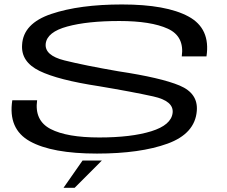

<svg xmlns="http://www.w3.org/2000/svg" viewBox="-20 -702 1043 882"><path d="M271.7 160.8 359.2 35.5H447.9L322.8 160.8ZM425.5 3.5Q218.5 3.5 117.2 -53Q16 -109.5 36.5 -241.5H150.5Q137.5 -148.5 212.2 -109.5Q287 -70.5 436 -70.5Q583 -70.5 674.8 -99Q766.5 -127.5 773 -183.5Q779 -238 684.2 -259Q589.5 -280 434.5 -306Q247 -334.5 161.5 -376.2Q76 -418 81.5 -496Q86.5 -594.5 215.8 -638Q345 -681.5 540.5 -681.5Q743.5 -681.5 845.8 -626.2Q948 -571 928.5 -443H815Q828 -535 750.8 -570.2Q673.5 -605.5 528.5 -605.5Q381.5 -605.5 289 -580.2Q196.5 -555 190 -501.5Q184 -447.5 276 -424.5Q368 -401.5 524 -374.5Q719.5 -345 805.2 -309Q891 -273 884 -192Q875.5 -88 749.8 -42.2Q624 3.5 425.5 3.5Z"/></svg>

Font: Anybody UltraExpanded Regular
Style: Italic
Weight: 400
Width: 9
Italic angle: -10°
Designer: Tyler Finck
Foundry: Etcetera Type Company
Version: Version 1.010; ttfautohint (v1.8.3) -l 8 -r 50 -G 200 -x 14 